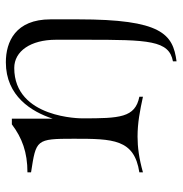

<svg xmlns="http://www.w3.org/2000/svg" viewBox="-4 -496 609 640"><g transform="rotate(-90 300.0 -175.5)"><path d="M416 109C507 97 556 59 556 -219V-311C556 -428 481 -460 413 -460C300 -460 248 -374 225 -304V-440H206C161 -406 113 -388 46 -388V-376C155 -359 158 -360 158 -234C158 -103 157 -32 46 -15V-3C92 -16 130 -21 165 -21C211 -21 252 -13 298 -3V-15C228 -29 226 -81 226 -205C226 -207 225 -432 394 -432C450 -432 488 -377 488 -293V-228V-193C488 16 486 84 416 97Z"/></g></svg>

Font: Cantique Normal
Style: Regular
Weight: 400
Designer: Sébastien Hayez
Foundry: Sébastien Hayez & Ariel Martín Pérez
Version: Version 1.000;hotconv 1.0.109;makeotfexe 2.5.65596